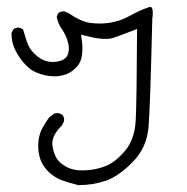

<svg xmlns="http://www.w3.org/2000/svg" viewBox="-20 -230 540 554"><path d="M121.6 108.9Q111.3 123.5 102.8 138.7Q94.2 153.8 91.3 173.8Q90.3 182.6 90.3 188.2Q90.3 193.8 90.6 201.2Q90.8 208.5 93.8 220.2Q99.1 244.6 119.6 265.1Q136.2 281.7 158.4 290Q180.7 298.3 206.1 304.2Q248 304.2 285.2 291.5Q322.3 278.8 363 237.3Q403.8 195.8 408.7 135.7Q413.6 72.8 419.4 -175.3Q420.9 -185.5 420.9 -191.4Q420.9 -197.3 420.4 -200.2Q419.4 -206.5 417.7 -208.3Q416 -210 413.8 -210Q411.6 -210 408.7 -209Q380.9 -199.2 354 -184.1Q314.5 -162.1 267.1 -162.1Q252.9 -162.1 238.8 -164.1Q211.4 -168.9 179.7 -190.9L167 -196.8Q165.5 -197.3 163.6 -197.3Q155.3 -197.3 148.4 -192.4L143.6 -181.6Q147 -162.1 158.2 -146.5Q171.9 -127 176.8 -105Q178.7 -96.2 178.7 -89.8Q178.7 -72.3 169.4 -63Q159.7 -53.2 136.7 -51.3Q134.3 -51.3 129.9 -51.3Q125.5 -51.3 118.2 -52.7Q98.1 -56.2 78.6 -75.7Q63.5 -90.8 57.9 -108.6Q52.2 -126.5 46.4 -145.5L37.1 -149.9Q35.2 -150.4 32.7 -150.4Q24.9 -150.4 18.6 -145.5L13.2 -134.8Q13.2 -133.8 13.2 -132.3Q13.2 -107.4 23.9 -85.9Q37.1 -59.1 56.2 -40.5Q69.3 -27.3 84.5 -21Q110.8 -9.8 138.2 -9.8Q150.9 -9.8 163.1 -13.2Q182.1 -17.6 199.2 -34.7Q213.9 -49.3 216.3 -69.8Q217.8 -79.6 217.8 -91.8Q217.8 -104 215.3 -119.1L213.9 -129.9L224.6 -127.4Q260.3 -117.7 284.2 -117.7Q298.3 -117.7 308.1 -121.1Q336.4 -130.9 375.5 -146.5Q374.5 62.5 371.6 116.7Q368.7 172.9 340.3 205.6Q313 237.8 285.2 249Q252.9 261.7 218.8 261.7Q193.8 261.7 177.7 254.4Q157.7 245.1 146.5 231.4Q135.7 217.8 131.3 190.9Q130.9 187.5 130.9 184.1Q130.9 159.2 159.2 131.3L164.6 120.1Q165 118.2 165 115.7Q165 107.9 160.2 101.6L149.9 96.2L137.2 97.2Z"/></svg>

Font: Bakudai
Style: ExtraLight
Weight: 200
Version: Version 1.48